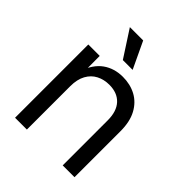

<svg xmlns="http://www.w3.org/2000/svg" viewBox="-208 -862 981 981"><g transform="rotate(45 283.0 -371.0)"><path d="M153.8 -313V0H68.4V-529.3H150.9L151.4 -400.9H132.8Q158.2 -473.1 203.6 -505.4Q249 -537.6 310.5 -537.6Q364.3 -537.6 406.5 -514.9Q448.7 -492.2 473.4 -446.5Q498 -400.9 498 -332V0H412.6V-325.7Q412.6 -390.6 380.4 -425.3Q348.1 -460 290 -460Q252 -460 220.9 -444.1Q189.9 -428.2 171.9 -395.5Q153.8 -362.8 153.8 -313ZM249.5 -597.7 155.8 -742.2H252L320.3 -597.7Z"/></g></svg>

Font: Inter 24pt
Style: Regular
Weight: 400
Designer: Rasmus Andersson
Foundry: rsms
Version: Version 4.001;git-66647c0bb